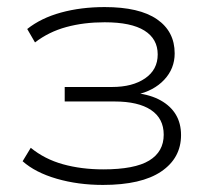

<svg xmlns="http://www.w3.org/2000/svg" viewBox="-20 -515 597 543"><path d="M271 8Q201 8 140.5 -9.5Q80 -27 44 -59L67 -97Q106 -65 158 -50.5Q210 -36 272 -36Q361 -36 402 -61Q443 -86 443 -134Q443 -180 407 -204Q371 -228 304 -228H163V-269H297Q355 -269 390.5 -293.5Q426 -318 426 -361Q426 -405 388.5 -428.5Q351 -452 276 -452Q217 -452 167.5 -438.5Q118 -425 79 -395L57 -433Q96 -464 152.5 -479.5Q209 -495 276 -495Q374 -495 424 -460.5Q474 -426 474 -364Q474 -321 444.5 -289.5Q415 -258 365 -247L364 -252Q406 -247 434.5 -231Q463 -215 477.5 -190.5Q492 -166 492 -133Q492 -68 436 -30Q380 8 271 8Z"/></svg>

Font: Nunito Sans 10pt SemiExpanded ExtraLight
Style: Regular
Weight: 250
Width: 6
Designer: Vernon Adams
Foundry: Vernon Adams
Version: Version 3.101;gftools[0.9.27]